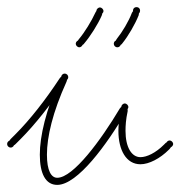

<svg xmlns="http://www.w3.org/2000/svg" viewBox="-30 -516 507 540"><path d="M131 4C188 4 271 -110 324 -201C328 -207 326 -212 321 -215C316 -218 311 -217 307 -211C254 -122 176 -16 131 -16C114 -16 102 -36 102 -81C102 -131 118 -200 157 -286C160 -292 158 -296 152 -299C146 -302 141 -300 138 -294C99 -206 82 -133 82 -81C82 -28 98 4 131 4ZM0 -101C6 -101 10 -106 10 -111C10 -116 6 -121 0 -121C-6 -121 -10 -116 -10 -111C-10 -106 -6 -101 0 -101ZM0 -111C5 -106 10 -106 14 -111L28 -125C68 -165 114 -223 155 -285C158 -291 158 -296 152 -299C146 -302 142 -302 138 -296C98 -235 54 -179 14 -139L0 -125C-5 -120 -5 -116 0 -111ZM152 -289C158 -289 162 -294 162 -299C162 -304 158 -309 152 -309C146 -309 142 -304 142 -299C142 -294 146 -289 152 -289ZM152 -289C158 -289 162 -294 162 -299C162 -304 158 -309 152 -309C146 -309 142 -304 142 -299C142 -294 146 -289 152 -289ZM365 -54C389 -54 420 -70 445 -95L447 -97C452 -102 452 -106 447 -111C442 -116 438 -116 436 -114L431 -109C408 -86 383 -74 365 -74C340 -74 323 -102 323 -148C323 -162 324 -180 329 -203C330 -209 328 -214 321 -215C315 -216 310 -214 309 -207C305 -183 303 -162 303 -148C303 -94 325 -54 365 -54ZM321 -205C326 -205 331 -210 331 -215C331 -220 326 -225 321 -225C316 -225 311 -220 311 -215C311 -210 316 -205 321 -205ZM321 -205C326 -205 331 -210 331 -215C331 -220 326 -225 321 -225C316 -225 311 -220 311 -215C311 -210 316 -205 321 -205ZM447 -101C452 -101 457 -106 457 -111C457 -116 452 -121 447 -121C442 -121 437 -116 437 -111C437 -106 442 -101 447 -101ZM193 -383C198 -383 203 -388 203 -393C203 -398 198 -403 193 -403C188 -403 183 -398 183 -393C183 -388 188 -383 193 -383ZM193 -393C198 -388 203 -388 207 -394C224 -414 245 -447 256 -472C259 -478 257 -482 251 -485C245 -488 240 -486 238 -480C227 -456 208 -425 192 -406C188 -402 188 -398 193 -393ZM300 -383C306 -383 310 -388 310 -393C310 -398 306 -403 300 -403C294 -403 290 -398 290 -393C290 -388 294 -383 300 -383ZM251 -475C256 -475 261 -480 261 -485C261 -490 256 -495 251 -495C246 -495 241 -490 241 -485C241 -480 246 -475 251 -475ZM300 -393C305 -388 310 -388 314 -394C331 -415 350 -448 360 -473C362 -480 360 -484 354 -486C348 -488 344 -486 341 -480C332 -456 314 -426 298 -406C295 -402 295 -398 300 -393ZM354 -476C360 -476 364 -480 364 -486C364 -492 360 -496 354 -496C348 -496 344 -492 344 -486C344 -480 348 -476 354 -476Z"/></svg>

Font: Mistral SingleLine Outline
Style: Regular
Weight: 300
Designer: François Chastanet, Élisa Garzelli, Anais Alves, Morgane Autin
Foundry: institut supérieur des arts et du design Toulouse / isdaT
Version: Version 1.000;Glyphs 3.3 (3337)